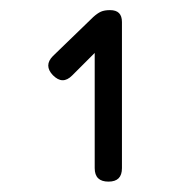

<svg xmlns="http://www.w3.org/2000/svg" viewBox="-20 -664 335 370"><path d="M189 -314C189 -314 189 -314 189 -314C171.5 -314 162.5 -322.5 162.5 -340C162.5 -340 162.5 -340 162.5 -340C162.5 -340 162.5 -578.5 162.5 -578.5C162.5 -578.5 182 -581.5 182 -581.5C182 -581.5 119 -518.5 119 -518.5C106.5 -506 94.5 -506.5 82 -519C82 -519 82 -519 82 -519C70 -531.5 70 -544 82 -556C82 -556 82 -556 82 -556C82 -556 159.5 -631 159.5 -631C165 -636 170 -639.5 174.5 -641.5C179 -643.5 185 -644.5 192 -644.5C192 -644.5 192 -644.5 192 -644.5C207.5 -644.5 215 -637 215 -621.5C215 -621.5 215 -621.5 215 -621.5C215 -621.5 215 -340 215 -340C215 -322.5 206.5 -314 189 -314Z"/></svg>

Font: Jura-Fortis-Regular
Style: Regular
Weight: 500
Designer: Daniel Johnson, Alexei Vanyashin, Mirko Velimirovic
Foundry: Daniel Johnson
Version: ""